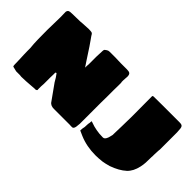

<svg xmlns="http://www.w3.org/2000/svg" viewBox="-61 -1132 1611 1611"><g transform="rotate(45 744.5 -326.0)"><path d="M169 1H149H133H124L79 -10L76 -18Q75 -18 75 -29Q73 -59 73 -98Q73 -126 71 -143Q71 -171 70 -185V-220Q65 -266 64 -321Q63 -376 63 -428L65 -530Q66 -547 66 -582Q66 -617 65 -634Q62 -657 78 -668Q88 -673 113 -673Q150 -673 208 -675L230 -677Q290 -681 305 -681Q319 -681 325 -680Q339 -679 344 -676Q349 -673 353.5 -666Q358 -659 360 -655Q372 -639 384 -621Q402 -594 413 -579L479 -478L511 -430Q511 -456 513 -471V-564L516 -635Q517 -643 518 -646Q519 -649 521 -650.5Q523 -652 524 -653Q536 -663 548 -668Q558 -670 564 -670H621H633Q641 -669 661 -669Q683 -669 696 -668H730H758H770Q796 -668 805 -660Q816 -652 816 -625L815 -615L814 -599Q813 -593 813 -583V-571V-563L815 -553V-521Q814 -504 814 -463V-389Q813 -363 813 -316V-258V-224V-66L809 -28Q805 -5 793 0L776 1L759 0H714H655H594H579Q559 2 540 -5Q531 -9 520 -18L418 -161Q418 -162 396 -198Q388 -210 381 -219Q379 -223 376.5 -225.5Q374 -228 373 -228Q364 -228 364 -220V-198Q363 -188 363 -165V-126V-88Q361 -76 361 -58V-38V-23L362 -18Q362 -10 354 -8Q349 -4 338 -6Q304 -4 284 -2Q272 -1 242 1Q212 3 186 3Q176 3 169 1ZM1093 29Q988 29 901 -8L856 -28Q855 -29 855 -33L857 -55Q859 -69 861 -75Q861 -89 862 -96Q862 -115 866 -131Q866 -143 867 -146Q868 -149 868.5 -151Q869 -153 869 -151Q922 -132 951 -128Q986 -121 1031 -121Q1051 -121 1062 -150Q1065 -155 1069 -173Q1074 -193 1074 -193Q1075 -203 1075 -231Q1075 -274 1077 -303Q1078 -323 1078 -360L1079 -406V-449L1078 -655Q1078 -661 1081.5 -663Q1085 -665 1092 -665L1196 -666H1296H1393Q1408 -666 1416.5 -664Q1425 -662 1431 -655Q1437 -645 1438 -633Q1441 -603 1441 -591V-396V-388Q1440 -386 1440 -380Q1440 -374 1439 -370Q1438 -364 1438.5 -358Q1439 -352 1438 -346Q1437 -338 1437 -323V-303L1436 -294Q1436 -254 1434.5 -227Q1433 -200 1427 -173Q1412 -103 1371 -65Q1323 -21 1241 8Q1198 20 1171 24Q1128 29 1093 29Z"/></g></svg>

Font: Sigmar One
Style: Regular
Weight: 400
Designer: Vernon Adams
Foundry: Vernon Adams
Version: Version 2.000